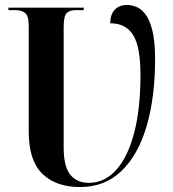

<svg xmlns="http://www.w3.org/2000/svg" viewBox="-20 -745 698 775"><path d="M303 10Q206 10 151 -43.5Q96 -97 96 -213V-639Q96 -681 81.5 -692.5Q67 -704 44 -704H14V-714H318V-704H285Q262 -704 249.5 -692.5Q237 -681 237 -635V-150Q237 -73 263.5 -40Q290 -7 339 -7Q402 -7 449 -59Q496 -111 521.5 -208.5Q547 -306 547 -442Q547 -556 517.5 -603.5Q488 -651 425 -651Q425 -686 443 -705.5Q461 -725 494 -725Q509 -725 528.5 -718Q548 -711 565.5 -689.5Q583 -668 594.5 -624Q606 -580 606 -506Q606 -353 572 -236.5Q538 -120 470.5 -55Q403 10 303 10Z"/></svg>

Font: Noto Serif Display Condensed
Style: Bold
Weight: 700
Width: 3
Designer: Monotype Design Team
Foundry: Monotype Imaging Inc.
Version: Version 2.009